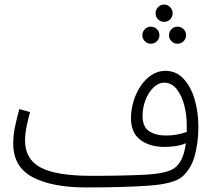

<svg xmlns="http://www.w3.org/2000/svg" viewBox="-20 -802 938 843"><path d="M359 21Q209 21 123.5 -24Q38 -69 38 -172Q38 -208 46.5 -248.5Q55 -289 65 -323L112 -310Q105 -285 97.5 -250.5Q90 -216 90 -184Q90 -103 158.5 -66.5Q227 -30 382 -30Q522 -30 617.5 -35Q713 -40 746 -64Q764 -77 777 -102.5Q790 -128 796 -173Q775 -164 751 -160.5Q727 -157 702 -157Q637 -157 596 -188Q555 -219 555 -284Q555 -320 566 -356.5Q577 -393 597 -423.5Q617 -454 645 -472.5Q673 -491 706 -491Q753 -491 785.5 -456.5Q818 -422 834.5 -366Q851 -310 851 -245Q851 -178 835.5 -120Q820 -62 781 -27Q745 5 635 13Q525 21 360 21ZM606 -293Q606 -245 635 -226Q664 -207 708 -207Q759 -207 800 -223Q800 -236 800 -251Q800 -297 789 -340Q778 -383 755.5 -411Q733 -439 701 -439Q676 -439 654 -418Q632 -397 619 -363.5Q606 -330 606 -293ZM701 -706Q685 -706 674 -717Q663 -728 663 -744Q663 -759 674 -770.5Q685 -782 701 -782Q716 -782 727 -770.5Q738 -759 738 -744Q738 -728 727 -717Q716 -706 701 -706ZM642 -610Q627 -610 616 -621Q605 -632 605 -647Q605 -663 616 -674Q627 -685 642 -685Q658 -685 669 -674Q680 -663 680 -647Q680 -632 669 -621Q658 -610 642 -610ZM759 -610Q744 -610 733 -621Q722 -632 722 -647Q722 -663 733 -674Q744 -685 759 -685Q775 -685 786 -674Q797 -663 797 -647Q797 -632 786 -621Q775 -610 759 -610Z"/></svg>

Font: Noto Sans Arabic UI SmCn Lt
Style: Regular
Weight: 300
Width: 4
Designer: Monotype Design Team, Nadine Chahine and Nizar Qandah
Foundry: Monotype Imaging Inc.
Version: Version 2.010; ttfautohint (v1.8.4.7-5d5b)